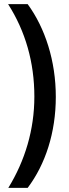

<svg xmlns="http://www.w3.org/2000/svg" viewBox="-20 -744 333 922"><path d="M248 -279C248 -451 197 -609 113 -724H19C102 -594 145 -445 145 -280C145 -121 100 28 20 158H113C198 45 248 -107 248 -279Z"/></svg>

Font: Noto Sans Display Condensed Medium
Style: Regular
Weight: 500
Width: 3
Designer: Monotype Design Team
Foundry: Monotype Imaging Inc.
Version: Version 1.900